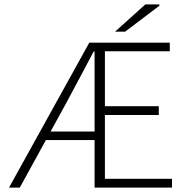

<svg xmlns="http://www.w3.org/2000/svg" viewBox="-20 -853 849 873"><path d="M21 0 386 -659H752V-620H457V-370H702V-330H457V-40H762V0H410V-619H406Q377 -563 345.5 -505Q314 -447 283 -388L70 0ZM170 -216V-255H445V-216ZM503 -709 641 -833H703L706 -828L549 -709Z"/></svg>

Font: Mada Light
Style: Regular
Weight: 300
Designer: Khaled Hosny
Version: Version 1.5